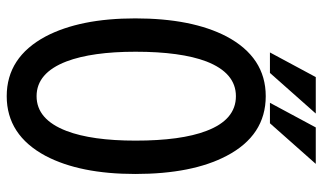

<svg xmlns="http://www.w3.org/2000/svg" viewBox="-204 -688 909 540"><g transform="rotate(90 250.0 -417.5)"><path d="M250 -627Q316.4 -627 347.7 -543.9Q375 -472.7 375 -344.7Q375 -221.7 347.7 -150.4Q315.4 -66.4 250 -66.4Q184.6 -66.4 152.3 -150.4Q125 -222.7 125 -344.7Q125 -471.7 152.3 -543.9Q184.6 -627 250 -627ZM250 -710.9Q140.6 -710.9 82 -600.6Q31.2 -502.9 31.2 -343.8Q31.2 -188.5 82 -91.8Q140.6 17.6 250 17.6Q359.4 17.6 418 -91.8Q468.8 -188.5 468.8 -343.8Q468.8 -503.9 418 -600.6Q360.4 -710.9 250 -710.9ZM298.8 -851.6H196.3L127 -722.7H184.6ZM440.4 -851.6H337.9L268.6 -722.7H326.2Z"/></g></svg>

Font: GungsuhChe
Style: Regular
Weight: 400
Monospace: yes
Version: Version 2.21